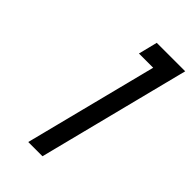

<svg xmlns="http://www.w3.org/2000/svg" viewBox="-209 -731 795 795"><g transform="rotate(45 189.0 -333.5)"><path d="M208.3 0H125L273.3 -583.3H190L210.8 -666.7H377.5Z"/></g></svg>

Font: Yulong
Style: Italic
Weight: 400
Italic angle: -14.25°
Designer: GGBotNet
Foundry: f0n7.com
Version: 1.00